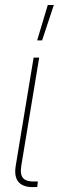

<svg xmlns="http://www.w3.org/2000/svg" viewBox="-20 -755 237 775"><path d="M120.6 0Q76.2 2.4 56.2 -18.8Q36.1 -40 43.5 -85.9L115.7 -522.5H138.2L65.9 -85.9Q60.1 -48.8 74.5 -34.7Q88.9 -20.5 124.5 -22.5Q127 -22.5 128.7 -22.5Q130.4 -22.5 132.8 -22.5L130.4 -0.5Q127.9 0 125.5 0Q123 0 120.6 0ZM129.9 -591.8 172.9 -734.9H197.3L149.9 -591.8Z"/></svg>

Font: Inter 28pt Thin
Style: Italic
Weight: 250
Italic angle: -9.3988°
Designer: Rasmus Andersson
Foundry: rsms
Version: Version 4.001;git-66647c0bb